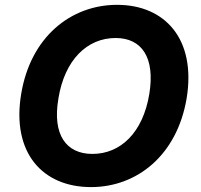

<svg xmlns="http://www.w3.org/2000/svg" viewBox="-20 -757 822 787"><path d="M745 -353.7C784.8 -595.9 657 -737.2 459.9 -737.2C270.2 -737.2 105.1 -605.1 66.8 -371.8C26.6 -130.3 154.8 9.9 353 9.9C541.5 9.9 705.6 -120.4 745 -353.7ZM219.5 -353.7C245 -511.4 337 -601.2 453.8 -601.2C561.1 -601.2 616.5 -521.3 592 -371.8C566.1 -214.1 474.8 -126.1 358.7 -126.1C252.1 -126.1 193.5 -203.5 219.5 -353.7Z"/></svg>

Font: Margiela Sans
Style: Bold Italic
Weight: 700
Italic angle: -9.39999°
Designer: Stefan Endress, Andreas Faust
Version: Version 1.100;FEAKit 1.0